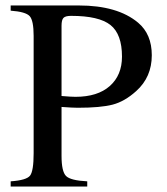

<svg xmlns="http://www.w3.org/2000/svg" viewBox="-20 -682 611 702"><path d="M19 -662H268Q410 -662 485 -599Q535 -557 535 -480Q535 -400 478 -349Q436 -311 392 -299.5Q348 -288 264 -288Q246 -288 205 -291V-112Q205 -55 221.5 -38.5Q238 -22 299 -19V0H19V-19Q77 -23 90 -40Q103 -57 103 -122V-551Q103 -607 88.5 -623Q74 -639 19 -643ZM205 -588V-331Q240 -328 256 -328Q337 -328 381.5 -367.5Q426 -407 426 -475Q426 -557 384 -590.5Q342 -624 240 -624Q219 -624 212 -616.5Q205 -609 205 -588Z"/></svg>

Font: STIX MathJax Alphabets
Style: Regular
Weight: 400
Designer: MicroPress Inc., with final additions and corrections provided by Coen Hoffman, Elsevier (retired)
Version: Version 1.1.1